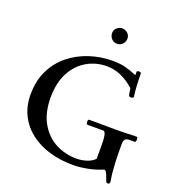

<svg xmlns="http://www.w3.org/2000/svg" viewBox="-163 -1022 1094 1198"><g transform="rotate(20 383.5 -423.5)"><path d="M686 -209Q686 -133 688.5 -88Q691 -43 693.5 -19.5Q696 4 698.5 15Q701 26 701 35Q701 39 698 43Q695 47 685 47Q679 47 674.5 36Q670 25 665 10Q660 -5 653.5 -16Q647 -27 638 -27Q592 -7 539 3Q486 13 445 13Q362 13 289.5 -8Q217 -29 162.5 -70.5Q108 -112 77 -172.5Q46 -233 46 -312Q46 -402 80 -471.5Q114 -541 172.5 -588Q231 -635 304.5 -659Q378 -683 457 -683Q509 -683 543.5 -673.5Q578 -664 619 -647V-668Q619 -673 623.5 -675Q628 -677 633 -677Q638 -677 643 -675Q648 -673 648 -668Q648 -631 650 -591.5Q652 -552 657 -517Q658 -513 652.5 -510Q647 -507 641 -507Q627 -507 625 -516L618 -560Q576 -598 530.5 -618.5Q485 -639 435 -639Q363 -639 303 -604.5Q243 -570 206.5 -502.5Q170 -435 170 -336Q170 -236 208.5 -168Q247 -100 311 -66Q375 -32 451 -32Q484 -32 516.5 -42Q549 -52 571 -74V-166Q571 -205 567.5 -223.5Q564 -242 559.5 -248Q555 -254 550 -254H444Q436 -254 436 -273Q436 -278 437.5 -282.5Q439 -287 444 -287Q465 -287 498.5 -287Q532 -287 565 -286.5Q598 -286 618 -286Q661 -286 685.5 -287Q710 -288 726 -288.5Q742 -289 758 -289Q763 -289 764.5 -284Q766 -279 766 -273Q766 -266 764 -260.5Q762 -255 758 -255H727Q702 -255 694 -245Q686 -235 686 -209ZM444 -792Q422 -792 407.5 -807.5Q393 -823 393 -845Q393 -866 408.5 -880Q424 -894 444 -894Q464 -894 479.5 -879.5Q495 -865 495 -845Q495 -823 480.5 -807.5Q466 -792 444 -792Z"/></g></svg>

Font: Sedan
Style: Regular
Weight: 400
Designer: Sebastian Salazar
Foundry: Sebastian Salazar
Version: Version 1.100; ttfautohint (v1.8.4.7-5d5b)